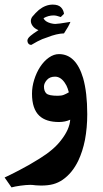

<svg xmlns="http://www.w3.org/2000/svg" viewBox="-40 -606 449 834"><path d="M339 -110Q339 -51 329 2Q319 52 300 92Q274 146 232 175Q213 188 191 194Q169 200 138 200L116 199Q100 197 92 197Q74 197 49 200.5Q24 204 10 208L-20 165Q-2 157 42.5 134Q87 111 130 84Q195 44 226 2Q262 -44 265 -86Q243 -76 216 -76Q160 -76 131 -103Q99 -133 99 -199Q99 -229 108.5 -259.5Q118 -290 134 -315Q151 -341 172.5 -356Q194 -371 216 -371Q290 -371 321 -267Q339 -204 339 -110ZM199 -273Q176 -273 163.5 -258.5Q151 -244 151 -230Q151 -210 161.5 -200Q172 -190 211 -190Q227 -190 237 -194Q247 -198 259 -205Q258 -209 254 -221.5Q250 -234 241 -247Q223 -273 199 -273ZM238 -461Q206 -460 166 -444Q143 -437 122.5 -426Q102 -415 96 -411Q84 -411 80 -423L79 -429Q79 -439 92 -450Q105 -461 127 -475Q110 -482 102 -493Q94 -504 94 -515Q94 -524 100 -533Q114 -550 129 -563Q158 -586 189 -586Q213 -586 224.5 -574.5Q236 -563 238 -546L224 -532Q205 -539 193 -539Q170 -539 149 -527Q155 -512 180 -505Q192 -502 200 -502Q203 -502 221 -504L266 -511Q258 -491 238 -461Z"/></svg>

Font: Mirza
Style: Bold
Weight: 700
Designer: Arabic design by Kourosh Beigpour, Latin design by Eduardo Tunni, engineering by Lasse Fister
Version: Version 1.0010g